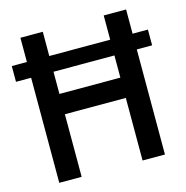

<svg xmlns="http://www.w3.org/2000/svg" viewBox="-104 -798 865 895"><g transform="rotate(-15 328.5 -350.0)"><path d="M73 0H181V-302H475V0H583V-507H657V-583H583V-700H475V-583H181V-700H73V-583H0V-507H73ZM181 -400V-507H475V-400Z"/></g></svg>

Font: Meta Space Medium
Style: Regular
Weight: 500
Designer: Meta Pool / Florian Karsten
Foundry: Meta Pool / Florian Karsten
Version: Version 2.000;Glyphs 3.1.1 (3137)